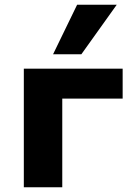

<svg xmlns="http://www.w3.org/2000/svg" viewBox="-20 -794 563 814"><path d="M81 0V-503H500V-376H244V0ZM205 -564 307 -774H475L325 -564Z"/></svg>

Font: Nunito Sans 7pt ExtraBold
Style: Regular
Weight: 800
Designer: Vernon Adams
Foundry: Vernon Adams
Version: Version 3.101;gftools[0.9.27]